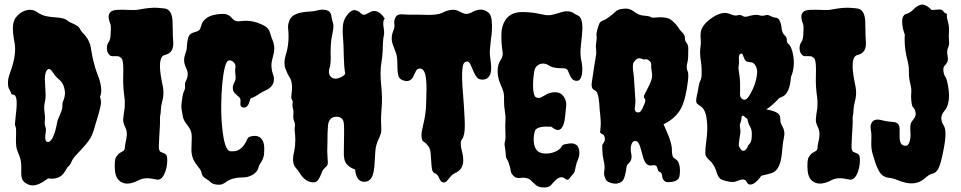

<svg xmlns="http://www.w3.org/2000/svg" viewBox="-20 -779 4174 834"><path d="M188.5 -3.9Q149.4 26.4 122.1 26.4Q109.4 26.4 95.2 18.6Q81.1 10.7 76.7 0Q72.3 -10.7 72.3 -23.9Q72.3 -37.1 72.3 -52.7Q73.2 -79.1 64.5 -100.6Q55.7 -122.1 52.7 -131.8Q47.9 -152.3 49.8 -191.4Q50.8 -221.7 47.9 -228Q44.9 -234.4 44.9 -240.2Q44.9 -246.1 48.8 -281.2Q59.6 -365.2 39.1 -367.2Q28.3 -369.1 28.8 -372.1Q29.3 -375 23.4 -385.3Q17.6 -395.5 16.1 -401.4Q14.6 -407.2 14.6 -419.9Q14.6 -432.6 17.6 -443.4Q20.5 -454.1 24.4 -464.8Q51.8 -539.1 43.9 -589.8Q33.2 -645.5 36.6 -668.5Q40 -691.4 47.4 -701.2Q54.7 -710.9 64.5 -719.2Q74.2 -727.5 87.9 -732.4Q117.2 -742.2 139.2 -727.5Q161.1 -712.9 179.7 -709Q198.2 -705.1 214.8 -704.1Q257.8 -701.2 267.6 -693.4Q277.3 -685.5 286.6 -681.2Q295.9 -676.8 302.7 -673.8Q322.3 -664.1 326.2 -655.3Q330.1 -646.5 336.9 -639.2Q343.8 -631.8 351.6 -623Q369.1 -600.6 374 -575.2Q377 -558.6 378.9 -545.9Q380.9 -533.2 383.8 -521.5Q392.6 -483.4 404.3 -454.1Q427.7 -394.5 416 -362.3L414.1 -358.4Q421.9 -338.9 416.5 -316.9Q411.1 -294.9 408.7 -285.6Q406.2 -276.4 402.3 -264.6Q398.4 -252.9 393.6 -234.9Q388.7 -216.8 383.8 -203.6Q378.9 -190.4 373 -179.7Q361.3 -158.2 312.5 -107.4Q296.9 -91.8 290.5 -76.2Q284.2 -60.5 272.5 -51.8Q256.8 -22.5 246.1 -15.6Q224.6 1 188.5 -3.9ZM174.8 -434.6 177.7 -378.9Q179.7 -355.5 174.8 -335.4Q169.9 -315.4 173.3 -293Q176.8 -270.5 174.8 -254.9Q172.9 -239.3 176.8 -229.5Q180.7 -219.7 179.2 -209.5Q177.7 -199.2 176.8 -189.5Q174.8 -164.1 186.5 -162.1Q194.3 -161.1 201.2 -169.4Q208 -177.7 212.9 -190.4Q221.7 -210.9 227.5 -244.1Q229.5 -257.8 237.3 -273.4Q251 -302.7 251 -315.9Q251 -329.1 252 -332.5Q252.9 -335.9 254.4 -339.8Q255.9 -343.8 257.8 -348.6Q259.8 -353.5 261.7 -366.7Q263.7 -379.9 258.3 -399.9Q252.9 -419.9 237.8 -432.6Q222.7 -445.3 216.8 -454.1Q210.9 -462.9 206.1 -469.7Q196.3 -483.4 187.5 -477.5Q174.8 -467.8 174.8 -434.6Z M695.3 -540Q662.1 -531.2 682.6 -426.8Q689.5 -398.4 689.9 -379.4Q690.4 -360.4 684.6 -337.9Q678.7 -315.4 678.7 -301.8Q678.7 -288.1 674.8 -269.5Q675.8 -249 674.3 -228Q672.9 -207 671.9 -187.5Q668.9 -139.6 670.9 -130.9Q672.9 -122.1 677.2 -119.6Q681.6 -117.2 687.5 -115.2Q701.2 -110.4 704.1 -102.5Q707 -94.7 706.5 -80.6Q706.1 -66.4 703.1 -50.8Q694.3 -13.7 678.7 -2.9Q669.9 2.9 660.6 1Q651.4 -1 640.6 -2.9Q607.4 -8.8 584 2.9Q526.4 34.2 495.1 2.9Q482.4 -9.8 479.5 -36.1Q475.6 -84 484.9 -97.7Q494.1 -111.3 500.5 -114.7Q506.8 -118.2 511.7 -121.1Q522.5 -126 522.5 -137.7Q522.5 -146.5 524.9 -156.7Q527.3 -167 529.3 -178.7Q534.2 -207 524.4 -225.6Q513.7 -247.1 515.1 -260.7Q516.6 -274.4 517.6 -285.2L521.5 -308.6Q523.4 -336.9 520.5 -356.9Q517.6 -377 516.1 -398.9Q514.6 -420.9 515.1 -440.4Q515.6 -460 515.6 -477.5Q515.6 -518.6 507.3 -526.4Q499 -534.2 492.2 -534.7Q485.4 -535.2 478.5 -535.2Q460 -533.2 455.1 -541Q444.3 -551.8 444.3 -568.4Q444.3 -585 450.7 -593.8Q457 -602.5 459 -613.8Q460.9 -625 460.9 -637.7Q462.9 -667 459 -676.3Q455.1 -685.5 453.6 -692.9Q452.1 -700.2 452.1 -707Q452.1 -735.4 492.2 -736.3Q516.6 -737.3 542 -735.8Q567.4 -734.4 582 -737.3Q632.8 -747.1 663.6 -745.1Q694.3 -743.2 703.1 -740.2Q727.5 -730.5 729.5 -686.5Q730.5 -666 730.5 -643.6Q730.5 -621.1 732.4 -597.7Q736.3 -548.8 695.3 -540Z M1168.9 -424.8Q1164.1 -402.3 1140.6 -389.6Q1118.2 -379.9 1102.1 -368.7Q1085.9 -357.4 1068.4 -351.6Q1064.5 -339.8 1061 -330.1Q1057.6 -320.3 1049.8 -314.9Q1042 -309.6 1032.2 -313Q1022.5 -316.4 1024.4 -333.5Q1026.4 -350.6 1019 -356.9Q1011.7 -363.3 1007.3 -367.2Q1002.9 -371.1 999 -375Q995.1 -378.9 993.2 -384.8Q988.3 -402.3 995.6 -416Q1002.9 -429.7 1003.4 -436.5Q1003.9 -443.4 1002.9 -451.2Q1000 -470.7 1002.4 -484.4Q1004.9 -498 995.6 -507.8Q986.3 -517.6 975.1 -516.6Q963.9 -515.6 956.5 -486.3Q949.2 -457 945.3 -413.6Q941.4 -370.1 940.9 -319.3Q940.4 -268.6 945.3 -224.6Q955.1 -124 980.5 -122.1Q1005.9 -120.1 1019.5 -129.4Q1033.2 -138.7 1041 -150.4Q1048.8 -162.1 1053.2 -172.4Q1057.6 -182.6 1063.5 -184.6Q1104.5 -198.2 1121.1 -168Q1127.9 -155.3 1127.9 -131.8Q1127.9 -108.4 1124.5 -97.2Q1121.1 -85.9 1116.7 -78.6Q1112.3 -71.3 1108.4 -65.4Q1104.5 -59.6 1102.5 -50.3Q1100.6 -41 1093.8 -33.2Q1086.9 -25.4 1077.1 -19.5Q1056.6 -8.8 1043 -8.8Q989.3 -8.8 962.9 10.7Q946.3 24.4 929.7 23.4Q905.3 22.5 896.5 13.7Q887.7 4.9 873 -3.9Q858.4 -12.7 856 -25.9Q853.5 -39.1 846.7 -46.9Q839.8 -54.7 832 -66.4Q811.5 -92.8 811.5 -128.9Q811.5 -151.4 812.5 -166Q813.5 -180.7 812.5 -191.4Q812.5 -211.9 794.9 -233.9Q777.3 -255.9 774.4 -272Q771.5 -288.1 769 -302.2Q766.6 -316.4 768.6 -330.1Q770.5 -343.8 772.5 -358.4Q774.4 -373 779.8 -383.8Q785.2 -394.5 783.7 -405.3Q782.2 -416 785.6 -422.9Q789.1 -429.7 792 -437.5Q799.8 -459 790 -480Q780.3 -501 779.8 -513.7Q779.3 -526.4 782.2 -536.6Q785.2 -546.9 788.6 -556.2Q792 -565.4 792 -580.1Q792 -594.7 797.4 -614.3Q802.7 -633.8 824.7 -639.2Q846.7 -644.5 849.6 -654.3Q852.5 -664.1 856.4 -674.8Q859.4 -685.5 875 -698.7Q890.6 -711.9 920.4 -716.3Q950.2 -720.7 963.4 -716.8Q976.6 -712.9 987.3 -700.7Q998 -688.5 1007.8 -687Q1017.6 -685.5 1028.3 -687.5Q1079.1 -694.3 1129.9 -666Q1147.5 -656.2 1153.3 -635.7Q1159.2 -615.2 1163.1 -606.4Q1167 -597.7 1169.4 -587.4Q1171.9 -577.1 1171.4 -564Q1170.9 -550.8 1164.1 -526.9Q1157.2 -502.9 1159.7 -483.9Q1162.1 -464.8 1165 -458.5Q1168 -452.1 1169.4 -443.4Q1170.9 -434.6 1168.9 -424.8Z M1473.6 -123 1474.6 -197.3V-221.7Q1474.6 -251 1468.8 -258.8Q1460 -272.5 1441.4 -272Q1422.9 -271.5 1414.6 -260.7Q1406.2 -250 1404.8 -234.4Q1403.3 -218.8 1402.8 -200.2Q1402.3 -181.6 1402.3 -160.2Q1400.4 -117.2 1402.8 -93.8Q1405.3 -70.3 1402.8 -64Q1400.4 -57.6 1392.6 -51.3Q1384.8 -44.9 1379.9 -34.7Q1375 -24.4 1371.1 -13.7Q1359.4 11.7 1346.7 12.7Q1308.6 16.6 1281.2 -28.3Q1275.4 -39.1 1265.6 -48.8Q1245.1 -71.3 1257.8 -121.1Q1262.7 -144.5 1262.7 -169.4Q1262.7 -194.3 1260.7 -205.1Q1258.8 -215.8 1260.7 -229Q1262.7 -242.2 1257.8 -252.4Q1252.9 -262.7 1254.4 -279.3Q1255.9 -295.9 1252.4 -308.1Q1249 -320.3 1251 -330.1Q1252.9 -339.8 1248.5 -345.7Q1244.1 -351.6 1245.6 -362.8Q1247.1 -374 1248 -386.7Q1251 -421.9 1239.3 -440.4Q1227.5 -459 1219.2 -483.4Q1210.9 -507.8 1221.7 -542Q1238.3 -593.8 1231.4 -656.2Q1229.5 -671.9 1238.3 -692.4Q1251 -724.6 1321.3 -728.5Q1343.8 -729.5 1361.8 -734.4Q1379.9 -739.3 1397.9 -734.9Q1416 -730.5 1418.9 -711.9Q1421.9 -693.4 1424.3 -686.5Q1426.8 -679.7 1427.7 -672.9Q1429.7 -660.2 1423.8 -632.3Q1418 -604.5 1417 -585.4Q1416 -566.4 1416 -548.8Q1418 -505.9 1412.6 -487.8Q1407.2 -469.7 1409.2 -460.4Q1411.1 -451.2 1417 -445.3Q1436.5 -427.7 1470.7 -449.2Q1475.6 -452.1 1479.5 -459Q1474.6 -486.3 1473.6 -526.4Q1472.7 -585.9 1469.7 -619.6Q1466.8 -653.3 1470.7 -675.8Q1474.6 -698.2 1491.2 -717.8Q1507.8 -737.3 1522 -734.9Q1536.1 -732.4 1545.4 -723.1Q1554.7 -713.9 1562.5 -714.8Q1570.3 -715.8 1584 -724.6Q1620.1 -746.1 1651.4 -698.2Q1641.6 -688.5 1646 -662.6Q1650.4 -636.7 1647.5 -625.5Q1644.5 -614.3 1643.6 -594.2Q1642.6 -574.2 1642.1 -555.7Q1641.6 -537.1 1636.7 -506.8Q1629.9 -464.8 1635.7 -410.2Q1641.6 -355.5 1637.7 -311.5Q1633.8 -267.6 1635.7 -238.3Q1637.7 -209 1634.3 -199.2Q1630.9 -189.5 1627 -179.7Q1612.3 -151.4 1610.4 -122.1Q1608.4 -97.7 1607.4 -73.7Q1606.4 -49.8 1602.5 -31.2Q1593.8 10.7 1562.5 10.7Q1527.3 10.7 1522.5 -43Q1500 -49.8 1485.8 -66.4Q1471.7 -83 1473.6 -123Z M1819.3 -714.8Q1876 -711.9 1899.4 -722.7Q1947.3 -747.1 1976.6 -728.5Q1990.2 -720.7 2002.9 -718.8Q2015.6 -716.8 2039.1 -730.5Q2064.5 -741.2 2081.1 -735.4Q2097.7 -729.5 2105.5 -720.7Q2113.3 -711.9 2115.7 -689.9Q2118.2 -668 2116.7 -646.5Q2115.2 -625 2112.3 -606.4Q2106.4 -556.6 2107.9 -541Q2109.4 -525.4 2111.8 -508.8Q2114.3 -492.2 2113.3 -476.6Q2111.3 -438.5 2082 -433.6Q2060.5 -430.7 2050.8 -443.8Q2041 -457 2034.7 -473.1Q2028.3 -489.3 2022 -502Q2015.6 -514.6 2003.9 -511.2Q1992.2 -507.8 1989.3 -485.8Q1986.3 -463.9 1987.3 -434.1Q1988.3 -404.3 1991.2 -372.6Q1994.1 -340.8 1995.1 -318.8Q1996.1 -296.9 1997.6 -274.4Q1999 -252 1999 -232.4Q1999 -190.4 1987.3 -174.8Q1981.4 -167 1981.4 -156.2Q1981.4 -145.5 1983.9 -133.8Q1986.3 -122.1 1989.3 -110.4Q1992.2 -98.6 1992.2 -82Q1992.2 -43 1957 -27.3Q1944.3 -21.5 1933.6 -7.8Q1922.9 5.9 1917.5 10.3Q1912.1 14.6 1904.8 13.2Q1897.5 11.7 1894 6.3Q1890.6 1 1887.7 -4.9Q1881.8 -20.5 1871.1 -25.4Q1858.4 -28.3 1856 -46.9Q1853.5 -65.4 1853 -79.6Q1852.5 -93.8 1850.6 -114.3Q1848.6 -134.8 1837.9 -147.5Q1827.1 -160.2 1820.3 -163.6Q1813.5 -167 1811.5 -180.2Q1809.6 -193.4 1812 -207Q1814.5 -220.7 1818.4 -237.3Q1830.1 -285.2 1831.1 -327.1Q1834 -405.3 1831.1 -430.7Q1827.1 -481.4 1803.7 -481.4Q1792 -480.5 1787.1 -471.2Q1782.2 -461.9 1776.4 -449.2Q1762.7 -417 1726.6 -431.6Q1713.9 -437.5 1710.4 -450.2Q1707 -462.9 1706.5 -480Q1706.1 -497.1 1705.6 -516.1Q1705.1 -535.2 1698.7 -552.2Q1692.4 -569.3 1686.5 -585Q1680.7 -600.6 1681.6 -616.2Q1682.6 -631.8 1689 -646.5Q1695.3 -661.1 1692.9 -675.8Q1690.4 -690.4 1698.7 -704.6Q1707 -718.8 1729 -716.8Q1751 -714.8 1768.1 -715.3Q1785.2 -715.8 1819.3 -714.8Z M2175.8 -183.6 2174.8 -233.4Q2174.8 -247.1 2175.8 -258.8Q2176.8 -271.5 2173.8 -290Q2168.9 -322.3 2169.4 -337.4Q2169.9 -352.5 2169.4 -361.8Q2168.9 -371.1 2167 -378.9Q2164.1 -390.6 2152.8 -416Q2141.6 -441.4 2141.6 -470.7Q2141.6 -500 2154.3 -517.6Q2166 -535.2 2163.1 -553.7Q2160.2 -572.3 2158.7 -593.3Q2157.2 -614.3 2158.2 -636.2Q2159.2 -658.2 2168 -678.7Q2189.5 -728.5 2253.9 -726.6Q2293.9 -725.6 2323.2 -718.8Q2352.5 -711.9 2366.2 -712.9Q2379.9 -713.9 2408.2 -722.7Q2449.2 -738.3 2473.6 -720.7Q2480.5 -715.8 2486.8 -713.4Q2493.2 -710.9 2498 -706.1Q2514.6 -687.5 2507.8 -625Q2505.9 -606.4 2503.9 -587.9Q2499 -543.9 2503.9 -522.5Q2508.8 -501 2509.3 -484.9Q2509.8 -468.8 2507.8 -456.1Q2502 -427.7 2485.4 -427.7Q2470.7 -428.7 2464.4 -437Q2458 -445.3 2454.1 -455.6Q2450.2 -465.8 2445.8 -474.1Q2441.4 -482.4 2426.8 -482.4Q2383.8 -482.4 2369.6 -491.7Q2355.5 -501 2344.7 -502.4Q2334 -503.9 2324.2 -500Q2303.7 -491.2 2300.3 -467.8Q2296.9 -444.3 2295.9 -426.8Q2294.9 -409.2 2295.9 -394.5Q2297.9 -360.4 2309.1 -356Q2320.3 -351.6 2328.1 -355Q2335.9 -358.4 2343.8 -363.3Q2367.2 -378.9 2392.1 -378.4Q2417 -377.9 2429.2 -358.4Q2441.4 -338.9 2439.5 -320.8Q2437.5 -302.7 2436 -285.2Q2434.6 -267.6 2431.6 -252Q2418 -191.4 2375 -228.5Q2319.3 -232.4 2305.7 -214.8Q2302.7 -210 2299.8 -194.3Q2296.9 -178.7 2298.8 -161.1Q2303.7 -115.2 2342.8 -112.3Q2368.2 -110.4 2389.2 -119.1Q2410.2 -127.9 2417 -138.7Q2422.9 -150.4 2431.6 -151.9Q2440.4 -153.3 2447.3 -154.8Q2454.1 -156.2 2460.9 -156.2Q2467.8 -156.2 2474.6 -154.3Q2492.2 -148.4 2495.6 -127Q2499 -105.5 2491.2 -87.9Q2483.4 -70.3 2481 -56.2Q2478.5 -42 2476.6 -35.2Q2474.6 -28.3 2465.3 -18.1Q2456.1 -7.8 2450.7 -1Q2445.3 5.9 2433.6 -3.9Q2412.1 -20.5 2381.8 15.6Q2374 26.4 2365.2 31.2Q2356.4 36.1 2337.9 35.2Q2319.3 34.2 2308.6 25.4Q2297.9 16.6 2289.1 7.8Q2274.4 -10.7 2238.3 -5.9Q2216.8 -2.9 2203.1 -24.4Q2200.2 -27.3 2198.7 -35.2Q2197.3 -43 2195.3 -52.7Q2188.5 -78.1 2183.1 -85.4Q2177.7 -92.8 2177.2 -104.5Q2176.8 -116.2 2174.8 -129.4Q2172.9 -142.6 2171.9 -148.9Q2170.9 -155.3 2173.3 -164.1Q2175.8 -172.9 2175.8 -183.6Z M2815.4 -702.1 2846.7 -704.1Q2879.9 -704.1 2894 -693.4Q2908.2 -682.6 2915.5 -673.8Q2922.9 -665 2928.7 -655.8Q2934.6 -646.5 2944.8 -636.7Q2955.1 -627 2955.1 -613.8Q2955.1 -600.6 2962.4 -592.8Q2969.7 -585 2969.7 -567.4Q2969.7 -549.8 2969.2 -533.7Q2968.8 -517.6 2965.8 -507.3Q2962.9 -497.1 2962.9 -486.8Q2962.9 -476.6 2967.3 -468.3Q2971.7 -460 2968.3 -428.2Q2964.8 -396.5 2957.5 -364.3Q2950.2 -332 2938.5 -308.6Q2915 -264.6 2862.3 -239.3Q2867.2 -227.5 2873.5 -213.4Q2879.9 -199.2 2885.7 -184.6Q2898.4 -148.4 2898.4 -132.3Q2898.4 -116.2 2899.9 -108.9Q2901.4 -101.6 2903.3 -97.7Q2905.3 -93.8 2908.7 -91.8Q2912.1 -89.8 2918.9 -84.5Q2925.8 -79.1 2929.7 -66.4Q2933.6 -53.7 2933.6 -40Q2933.6 -8.8 2926.3 -1.5Q2918.9 5.9 2910.6 8.3Q2902.3 10.7 2893.6 11.7Q2871.1 14.6 2865.2 5.9Q2857.4 -2 2856.9 -10.3Q2856.4 -18.6 2853.5 -24.9Q2850.6 -31.2 2844.7 -32.7Q2838.9 -34.2 2836.4 -44.9Q2834 -55.7 2829.6 -59.1Q2825.2 -62.5 2811.5 -60.5Q2787.1 -55.7 2775.4 -89.8Q2772.5 -97.7 2769.5 -110.4Q2766.6 -123 2762.7 -134.8Q2754.9 -163.1 2744.6 -165.5Q2734.4 -168 2729.5 -163.1Q2724.6 -158.2 2722.2 -149.9Q2719.7 -141.6 2719.7 -131.3Q2719.7 -121.1 2722.2 -109.4Q2724.6 -97.7 2722.7 -89.8Q2720.7 -82 2717.3 -77.1Q2713.9 -72.3 2710 -68.4Q2702.1 -63.5 2700.7 -48.8Q2699.2 -34.2 2696.3 -23.4Q2690.4 2.9 2680.7 9.8Q2670.9 16.6 2661.1 18.1Q2651.4 19.5 2641.6 17.6Q2617.2 12.7 2611.3 0.5Q2605.5 -11.7 2604.5 -18.1Q2603.5 -24.4 2604 -30.3Q2604.5 -36.1 2605.5 -43Q2606.4 -49.8 2606 -59.1Q2605.5 -68.4 2601.6 -84Q2597.7 -99.6 2596.7 -121.1L2595.7 -146.5Q2595.7 -150.4 2602.5 -159.7Q2609.4 -168.9 2606.9 -181.2Q2604.5 -193.4 2595.7 -196.8Q2586.9 -200.2 2586.9 -205.1Q2586.9 -210 2588.9 -229.5Q2590.8 -249 2587.4 -278.3Q2584 -307.6 2583 -330.1Q2579.1 -378.9 2565.9 -385.3Q2552.7 -391.6 2550.8 -400.9Q2548.8 -410.2 2550.8 -421.9Q2552.7 -433.6 2555.2 -451.2Q2557.6 -468.8 2560.5 -486.8Q2563.5 -504.9 2565.9 -520.5Q2568.4 -536.1 2569.3 -542Q2570.3 -547.9 2569.8 -553.2Q2569.3 -558.6 2569.3 -563.5Q2567.4 -579.1 2569.3 -590.8Q2573.2 -613.3 2571.3 -622.6Q2569.3 -631.8 2574.7 -650.9Q2580.1 -669.9 2584 -677.7Q2587.9 -685.5 2598.6 -689.5Q2609.4 -693.4 2619.6 -700.7Q2629.9 -708 2638.7 -715.3Q2647.5 -722.7 2654.3 -729Q2661.1 -735.4 2670.9 -738.3Q2699.2 -744.1 2712.4 -739.7Q2725.6 -735.4 2731.4 -730.5Q2737.3 -725.6 2745.6 -720.7Q2753.9 -715.8 2763.2 -713.4Q2772.5 -710.9 2780.3 -710.9Q2800.8 -709 2805.2 -705.6Q2809.6 -702.1 2815.4 -702.1ZM2734.4 -429.7 2740.2 -340.8Q2740.2 -332 2739.3 -323.7Q2738.3 -315.4 2737.3 -308.6Q2736.3 -293.9 2748 -291Q2757.8 -289.1 2763.7 -296.4Q2769.5 -303.7 2774.4 -316.4Q2786.1 -340.8 2782.2 -347.7Q2774.4 -357.4 2777.8 -364.7Q2781.2 -372.1 2792.5 -393.6Q2803.7 -415 2809.1 -430.7Q2814.5 -446.3 2811.5 -464.4Q2808.6 -482.4 2808.6 -489.3V-500Q2808.6 -507.8 2801.3 -514.2Q2793.9 -520.5 2791 -521Q2788.1 -521.5 2786.1 -521.5Q2777.3 -519.5 2769.5 -522.9Q2761.7 -526.4 2754.9 -525.9Q2748 -525.4 2739.3 -516.6Q2730.5 -507.8 2729.5 -498.5Q2728.5 -489.3 2729.5 -477.5Q2734.4 -442.4 2734.4 -429.7Z M3364.3 -352.5Q3336.9 -322.3 3308.6 -303.7Q3333 -299.8 3351.1 -291.5Q3369.1 -283.2 3369.1 -266.1Q3369.1 -249 3373 -241.2Q3377 -233.4 3380.9 -225.6Q3390.6 -207 3385.3 -182.1Q3379.9 -157.2 3378.4 -134.3Q3377 -111.3 3373 -89.8Q3363.3 -37.1 3332 -27.3Q3306.6 -19.5 3287.1 -15.6Q3257.8 25.4 3236.3 22.5Q3228.5 21.5 3223.6 11.7Q3218.8 2 3210.9 1Q3203.1 0 3194.3 2.9L3174.8 9.8Q3156.2 15.6 3116.2 2Q3101.6 -3.9 3094.7 -25.4Q3087.9 -46.9 3082.5 -56.2Q3077.1 -65.4 3072.3 -71.8Q3067.4 -78.1 3062.5 -82Q3043.9 -98.6 3043.9 -110.4Q3043 -129.9 3047.4 -161.6Q3051.8 -193.4 3052.2 -216.3Q3052.7 -239.3 3049.8 -259.8Q3044.9 -303.7 3023.4 -317.4Q3012.7 -324.2 3008.3 -328.6Q3003.9 -333 3003.9 -341.8Q3003.9 -350.6 3007.8 -367.2Q3011.7 -383.8 3014.6 -402.3Q3017.6 -420.9 3022.5 -429.2Q3027.3 -437.5 3027.8 -458.5Q3028.3 -479.5 3026.4 -497.6Q3024.4 -515.6 3022.5 -527.3Q3019.5 -555.7 3022.5 -573.2Q3025.4 -590.8 3023.9 -606Q3022.5 -621.1 3023.4 -634.8Q3026.4 -671.9 3078.1 -705.1Q3121.1 -732.4 3151.4 -717.8Q3170.9 -710 3180.2 -711.9Q3189.5 -713.9 3194.3 -713.9Q3199.2 -713.9 3206.1 -709.5Q3212.9 -705.1 3221.7 -706.5Q3230.5 -708 3239.3 -710.9Q3264.6 -716.8 3277.3 -712.9Q3290 -709 3298.8 -711.4Q3307.6 -713.9 3313.5 -713.9Q3319.3 -713.9 3328.1 -709Q3336.9 -704.1 3343.3 -703.1Q3349.6 -702.1 3354.5 -701.2Q3363.3 -699.2 3369.1 -683.6Q3373 -673.8 3374 -665.5Q3375 -657.2 3376 -649.4Q3379.9 -632.8 3389.6 -624Q3397.5 -617.2 3397.5 -608.4Q3397.5 -592.8 3404.3 -588.4Q3411.1 -584 3417 -569.8Q3422.9 -555.7 3425.8 -536.1Q3433.6 -486.3 3416 -445.3Q3410.2 -375 3380.9 -360.4Q3376 -358.4 3364.3 -352.5ZM3190.4 -462.9Q3194.3 -438.5 3194.8 -418.9Q3195.3 -399.4 3194.8 -387.7Q3194.3 -376 3194.3 -367.2Q3195.3 -351.6 3209 -346.7Q3222.7 -340.8 3239.3 -371.1Q3264.6 -415 3268.6 -460.9Q3270.5 -477.5 3262.7 -491.7Q3254.9 -505.9 3248 -507.3Q3241.2 -508.8 3231.4 -509.8Q3221.7 -510.7 3217.3 -517.1Q3212.9 -523.4 3210.4 -530.8Q3208 -538.1 3205.6 -543Q3203.1 -547.9 3197.8 -545.9Q3192.4 -543.9 3190.9 -539.1Q3189.5 -534.2 3189.5 -527.3Q3189.5 -520.5 3189.9 -512.7Q3190.4 -504.9 3189 -496.1Q3187.5 -487.3 3188 -479.5Q3188.5 -471.7 3190.4 -462.9ZM3245.1 -180.7Q3248 -213.9 3238.8 -228Q3229.5 -242.2 3226.6 -262.7Q3215.8 -269.5 3211.9 -273.9Q3208 -278.3 3204.1 -275.4Q3200.2 -272.5 3200.7 -267.1Q3201.2 -261.7 3199.2 -254.9Q3197.3 -248 3194.8 -240.7Q3192.4 -233.4 3194.8 -222.2Q3197.3 -210.9 3195.8 -201.2Q3194.3 -191.4 3191.9 -175.3Q3189.5 -159.2 3189 -151.4Q3188.5 -143.6 3197.3 -131.3Q3206.1 -119.1 3215.3 -126Q3224.6 -132.8 3227.1 -140.6Q3229.5 -148.4 3236.3 -154.8Q3243.2 -161.1 3245.1 -180.7Z M3704.1 -540Q3670.9 -531.2 3691.4 -426.8Q3698.2 -398.4 3698.7 -379.4Q3699.2 -360.4 3693.4 -337.9Q3687.5 -315.4 3687.5 -301.8Q3687.5 -288.1 3683.6 -269.5Q3684.6 -249 3683.1 -228Q3681.6 -207 3680.7 -187.5Q3677.7 -139.6 3679.7 -130.9Q3681.6 -122.1 3686 -119.6Q3690.4 -117.2 3696.3 -115.2Q3710 -110.4 3712.9 -102.5Q3715.8 -94.7 3715.3 -80.6Q3714.8 -66.4 3711.9 -50.8Q3703.1 -13.7 3687.5 -2.9Q3678.7 2.9 3669.4 1Q3660.2 -1 3649.4 -2.9Q3616.2 -8.8 3592.8 2.9Q3535.2 34.2 3503.9 2.9Q3491.2 -9.8 3488.3 -36.1Q3484.4 -84 3493.7 -97.7Q3502.9 -111.3 3509.3 -114.7Q3515.6 -118.2 3520.5 -121.1Q3531.2 -126 3531.2 -137.7Q3531.2 -146.5 3533.7 -156.7Q3536.1 -167 3538.1 -178.7Q3543 -207 3533.2 -225.6Q3522.5 -247.1 3523.9 -260.7Q3525.4 -274.4 3526.4 -285.2L3530.3 -308.6Q3532.2 -336.9 3529.3 -356.9Q3526.4 -377 3524.9 -398.9Q3523.4 -420.9 3523.9 -440.4Q3524.4 -460 3524.4 -477.5Q3524.4 -518.6 3516.1 -526.4Q3507.8 -534.2 3501 -534.7Q3494.1 -535.2 3487.3 -535.2Q3468.8 -533.2 3463.9 -541Q3453.1 -551.8 3453.1 -568.4Q3453.1 -585 3459.5 -593.8Q3465.8 -602.5 3467.8 -613.8Q3469.7 -625 3469.7 -637.7Q3471.7 -667 3467.8 -676.3Q3463.9 -685.5 3462.4 -692.9Q3460.9 -700.2 3460.9 -707Q3460.9 -735.4 3501 -736.3Q3525.4 -737.3 3550.8 -735.8Q3576.2 -734.4 3590.8 -737.3Q3641.6 -747.1 3672.4 -745.1Q3703.1 -743.2 3711.9 -740.2Q3736.3 -730.5 3738.3 -686.5Q3739.3 -666 3739.3 -643.6Q3739.3 -621.1 3741.2 -597.7Q3745.1 -548.8 3704.1 -540Z M4087.9 -442.4Q4094.7 -429.7 4099.6 -396.5Q4109.4 -330.1 4083 -297.9Q4055.7 -268.6 4081.1 -230.5Q4094.7 -203.1 4076.2 -117.2Q4066.4 -67.4 4056.2 -46.9Q4045.9 -26.4 4026.4 -23.4Q4017.6 -21.5 4010.3 -15.1Q4002.9 -8.8 3994.1 -2Q3954.1 32.2 3887.7 6.8Q3877.9 2.9 3867.7 -1Q3857.4 -4.9 3840.8 -6.8Q3811.5 -9.8 3796.9 -38.1Q3790 -50.8 3784.2 -66.4L3773.4 -100.6Q3764.6 -127 3764.6 -150.9Q3764.6 -174.8 3765.1 -186Q3765.6 -197.3 3763.7 -207Q3761.7 -216.8 3761.7 -227.5Q3761.7 -238.3 3766.6 -246.1Q3777.3 -265.6 3810.5 -256.8Q3829.1 -252 3841.3 -251Q3853.5 -250 3862.3 -249Q3889.6 -246.1 3887.7 -214.8Q3887.7 -200.2 3887.7 -185.5Q3887.7 -149.4 3907.2 -146.5Q3926.8 -141.6 3932.6 -169.9Q3935.5 -180.7 3935.1 -192.9Q3934.6 -205.1 3934.1 -217.3Q3933.6 -229.5 3935.1 -238.3Q3936.5 -247.1 3948.2 -261.2Q3960 -275.4 3957 -290.5Q3954.1 -305.7 3948.7 -310.1Q3943.4 -314.5 3941.4 -322.8Q3939.5 -331.1 3938.5 -340.8Q3937.5 -350.6 3937.5 -360.4Q3937.5 -370.1 3938.5 -381.8Q3939.5 -393.6 3933.6 -417.5Q3927.7 -441.4 3928.2 -463.4Q3928.7 -485.4 3925.3 -502Q3921.9 -518.6 3917 -537.1Q3907.2 -584 3910.2 -628.9Q3901.4 -651.4 3899.4 -674.3Q3897.5 -697.3 3902.3 -706.1Q3907.2 -714.8 3912.1 -716.8Q3917 -718.8 3922.9 -720.7Q3937.5 -726.6 3949.2 -739.3Q3960.9 -752 3977.5 -757.8Q3998 -764.6 4027.3 -735.4Q4046.9 -737.3 4059.1 -737.8Q4071.3 -738.3 4076.2 -731.9Q4081.1 -725.6 4083 -723.6Q4089.8 -718.8 4093.8 -719.7Q4090.8 -707 4097.2 -686Q4103.5 -665 4102.1 -644Q4100.6 -623 4102.1 -606.4Q4103.5 -589.8 4102.1 -583.5Q4100.6 -577.1 4098.6 -572.3Q4091.8 -559.6 4095.7 -538.1Q4099.6 -516.6 4094.2 -507.8Q4088.9 -499 4082.5 -492.7Q4076.2 -486.3 4078.1 -469.7Q4080.1 -453.1 4087.9 -442.4Z"/></svg>

Font: Creepster Caps
Style: Regular
Weight: 400
Designer: Font Diner, Inc
Foundry: Font Diner, Inc
Version: Version 1.000